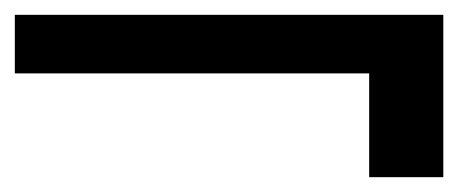

<svg xmlns="http://www.w3.org/2000/svg" viewBox="-29 -454 618 259"><path d="M469 -215V-355H-9V-434H569V-215Z"/></svg>

Font: AWOL-DM Medium
Style: Regular
Weight: 500
Designer: Colophon Foundry, Jonny Pinhorn, Mikhail Sharanda
Foundry: Colophon Foundry
Version: Version 1.000;Glyphs 3.2.3 (3260)